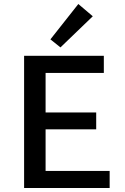

<svg xmlns="http://www.w3.org/2000/svg" viewBox="-20 -936 623 956"><path d="M281 -700 231 -740 370 -916 442 -855ZM526 -85V0H100V-658H497V-573H207V-376H459V-292H207V-85Z"/></svg>

Font: Ysabeau SC Semibold
Style: Regular
Weight: 600
Designer: Christian Thalmann (Catharsis Fonts)
Version: Version 0.003